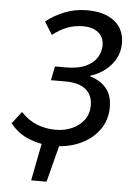

<svg xmlns="http://www.w3.org/2000/svg" viewBox="-58 -710 650 944"><g transform="rotate(5 267.0 -238.5)"><path d="M132 190 169 0H257L208 190ZM224 12Q164 12 107.5 -10Q51 -32 12 -81L58 -141Q94 -102 138 -85Q182 -68 229 -68Q274 -68 311 -84.5Q348 -101 370 -131Q392 -161 392 -202Q392 -254 357.5 -281.5Q323 -309 259 -309H186L200 -378H253Q315 -378 352.5 -396Q390 -414 407 -442Q424 -470 424 -501Q424 -542 396 -564.5Q368 -587 323 -587Q278 -587 241.5 -572.5Q205 -558 171 -531L132 -594Q172 -626 223.5 -646.5Q275 -667 335 -667Q419 -667 468.5 -628.5Q518 -590 518 -519Q518 -478 499.5 -444Q481 -410 449 -385Q417 -360 377 -348V-344Q427 -330 456.5 -295Q486 -260 486 -202Q486 -138 451.5 -90Q417 -42 358 -15Q299 12 224 12Z"/></g></svg>

Font: Source Sans 3 Medium
Style: Italic
Weight: 500
Italic angle: -11°
Designer: Paul D. Hunt
Foundry: Adobe
Version: Version 3.052;hotconv 1.1.0;makeotfexe 2.6.0